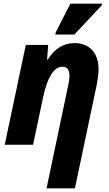

<svg xmlns="http://www.w3.org/2000/svg" viewBox="-20 -796 601 1056"><path d="M284 -606H389L539 -766L541 -776H367L287 -619ZM352 -312 236 240H392L510 -320C517 -355 522 -388 522 -415C522 -508 470 -559 389 -559C326 -559 280 -526 242 -468H239L245 -549H122L6 0H162L217 -261C239 -364 274 -429 323 -429C348 -429 362 -413 362 -382C362 -362 358 -336 352 -312Z"/></svg>

Font: Noto Sans SemiCondensed ExtraBold
Style: Italic
Weight: 800
Width: 4
Italic angle: -12°
Designer: Monotype Design Team
Foundry: Monotype Imaging Inc.
Version: Version 2.013